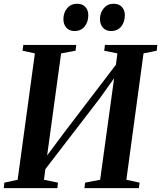

<svg xmlns="http://www.w3.org/2000/svg" viewBox="-26 -976 836 996"><path d="M-6.5 0 -3.5 -28.5 65.5 -43.5 155 -699 91 -713 95 -743H369.5L366 -713L291 -699L212 -122L189 -130L304 -284.5L606.5 -681L569.5 -596.5L583 -699L514.5 -713L518.5 -743H790L787 -713L718.5 -699L629.5 -43.5L698 -28.5L694.5 0H412L415.5 -28.5L493.5 -43.5L571 -606.5L595.5 -611.5L492.5 -467L175.5 -54.5L215 -140.5L202 -43.5L275 -28.5L271.5 0ZM360 -815Q334 -815 318.2 -832.5Q302.5 -850 303 -877.5Q303 -910.5 322.5 -933.5Q342 -956.5 373.5 -956.5Q403 -956.5 417.8 -939Q432.5 -921.5 432 -896.5Q432 -862 413 -838.5Q394 -815 360 -815ZM549.5 -815Q523.5 -815 508 -832.5Q492.5 -850 492.5 -877.5Q493 -910.5 512.5 -933.5Q532 -956.5 563 -956.5Q592.5 -956.5 607.2 -939Q622 -921.5 621.5 -896.5Q621.5 -862 602.8 -838.5Q584 -815 549.5 -815Z"/></svg>

Font: Merriweather 96pt SemiBold
Style: Italic
Weight: 600
Italic angle: -7.8°
Version: Version 2.101